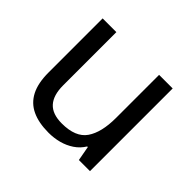

<svg xmlns="http://www.w3.org/2000/svg" viewBox="-131 -703 880 880"><g transform="rotate(45 309.0 -263.0)"><path d="M533 -536V0H461L448 -71H444Q427 -43 400 -25Q373 -7 341 1.5Q309 10 274 10Q210 10 166.5 -10.5Q123 -31 101 -74Q79 -117 79 -185V-536H168V-191Q168 -127 197 -95Q226 -63 287 -63Q376 -63 410.5 -113Q445 -163 445 -257V-536Z"/></g></svg>

Font: korean115
Style: Regular
Weight: 400
Designer: Monotype Design Team
Foundry: Monotype Imaging Inc.
Version: Version 2.013